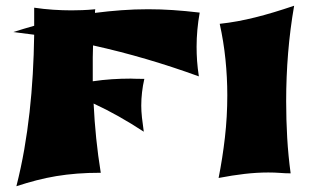

<svg xmlns="http://www.w3.org/2000/svg" viewBox="-20 -602 1094 669"><path d="M331.1 0Q287.1 0 249 2.9Q210.9 5.9 175.8 11.7Q140.6 17.6 106.7 26.4Q72.8 35.2 37.1 46.9Q53.2 -16.6 64.5 -81.1Q75.7 -145.5 83 -210.9Q90.3 -276.4 94.2 -343.8Q98.1 -411.1 99.1 -481L27.8 -490.2H25.9Q43.9 -496.1 62.3 -501.5Q80.6 -506.8 99.1 -512.2V-575.2Q132.3 -570.3 165.3 -568.1Q198.2 -565.9 229 -565.9Q247.1 -565.9 267.3 -566.7Q287.6 -567.4 312 -569.8Q311 -565.9 311 -563Q311 -560.1 311 -557.1Q356.9 -563 403.1 -566.4Q449.2 -569.8 496.1 -569.8Q539.1 -569.8 582.5 -566.9Q626 -564 675.8 -558.1Q670.4 -527.8 667.7 -498Q665 -468.3 665 -439Q665 -415 666.7 -389.9Q668.5 -364.7 672.9 -335.9Q581.5 -369.1 490 -396Q398.4 -422.9 304.2 -443.8Q303.2 -422.9 303.2 -402.1Q303.2 -381.3 303.2 -359.9V-318.8Q336.4 -323.7 369.4 -325.9Q402.3 -328.1 436 -328.1Q438 -328.1 440.9 -327.9Q443.8 -327.6 448.7 -327.6Q453.6 -327.6 461.7 -327.4Q469.7 -327.1 482.9 -327.1Q477.5 -303.7 474.9 -280.5Q472.2 -257.3 472.2 -233.9Q472.2 -215.8 474.6 -192.6Q477.1 -169.4 481 -143.1Q437 -171.9 393.8 -196.3Q350.6 -220.7 306.2 -241.2Q309.1 -180.2 315.2 -120.4Q321.3 -60.5 331.1 0ZM1004.9 -582Q990.7 -500.5 983.9 -417.2Q977.1 -334 977.1 -249Q977.1 -185.1 980.7 -122.1Q984.4 -59.1 992.7 2Q974.6 2 956.1 0.5Q937.5 -1 915 -1Q875 -1 832.5 3.9Q790 8.8 741.7 18.1Q755.4 -50.8 763.7 -123Q772 -195.3 772 -270Q772 -332.5 765.6 -394.8Q759.3 -457 745.6 -519Q777.8 -522.5 808.1 -528.1Q838.4 -533.7 869.6 -541.5Q900.9 -549.3 934.1 -559.3Q967.3 -569.3 1004.9 -582Z"/></svg>

Font: Shojumaru
Style: Regular
Weight: 400
Version: Version 1.001